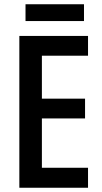

<svg xmlns="http://www.w3.org/2000/svg" viewBox="-20 -883 479 903"><path d="M100 -784H375V-863H100ZM71 0H394V-94H177V-326H380V-419H177V-621H394V-714H71Z"/></svg>

Font: Kathrein 67 Medium Condensed
Style: Regular
Weight: 500
Width: 3
Designer: Lazydogs Typefoundry, based on Open Sans by Ascender Corporation
Foundry: Lazydogs Typefoundry
Version: Version 1.003;PS 001.003;hotconv 1.0.88;makeotf.lib2.5.64775